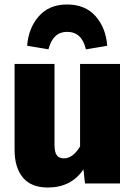

<svg xmlns="http://www.w3.org/2000/svg" viewBox="-20 -818 606 856"><path d="M279 -798Q360 -798 406 -746Q452 -694 458 -614L363 -598Q345 -676 279 -676Q216 -676 196 -598L101 -614Q107 -693 153 -745.5Q199 -798 279 -798ZM515 -533V0H359L352 -63Q298 18 193 18Q119 18 82 -26.5Q45 -71 45 -150V-533H223V-173Q223 -139 233.5 -125.5Q244 -112 265 -112Q305 -112 337 -165V-533Z"/></svg>

Font: FiraGO ExtraBold
Style: Regular
Weight: 800
Designer: bBox Type
Foundry: bBox Type GmbH
Version: Version 1.001;PS 001.001;hotconv 1.0.88;makeotf.lib2.5.64775